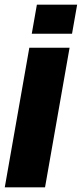

<svg xmlns="http://www.w3.org/2000/svg" viewBox="-60 -805 351 825"><path d="M-39.5 0 66 -600H239L133.5 0ZM98.5 -785H271.5L249.5 -660H76.5Z"/></svg>

Font: Anybody UltraCondensed Black
Style: Italic
Weight: 900
Width: 1
Italic angle: -10°
Designer: Tyler Finck
Foundry: Etcetera Type Company
Version: Version 1.010; ttfautohint (v1.8.3) -l 8 -r 50 -G 200 -x 14 